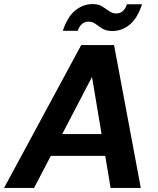

<svg xmlns="http://www.w3.org/2000/svg" viewBox="-43 -921 775 941"><path d="M-23 0 355 -700H516L647 0H499L408 -544L124 0ZM109 -157 164 -264H537L554 -157ZM265 -770Q287 -838 325.5 -869.5Q364 -901 411 -901Q440 -901 458 -889.5Q476 -878 492 -866.5Q508 -855 528 -855Q545 -855 558.5 -866.5Q572 -878 579 -900H653Q631 -832 593 -800.5Q555 -769 507 -769Q478 -769 459.5 -780.5Q441 -792 425.5 -803.5Q410 -815 390 -815Q373 -815 359.5 -804Q346 -793 338 -770Z"/></svg>

Font: DM Sans 18pt ExtraBold
Style: Italic
Weight: 800
Italic angle: -10°
Designer: Colophon Foundry, Jonny Pinhorn
Foundry: Colophon Foundry
Version: Version 4.004;gftools[0.9.30]